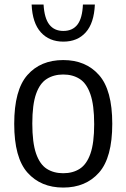

<svg xmlns="http://www.w3.org/2000/svg" viewBox="-20 -815 556 844"><path d="M258 9.5Q159.5 9.5 101 -56Q42.5 -121.5 42.5 -270.5Q42.5 -419.5 100.5 -485.2Q158.5 -551 258 -551Q357 -551 415.2 -485.2Q473.5 -419.5 473.5 -271Q473.5 -122 415.2 -56.2Q357 9.5 258 9.5ZM258 -53.5Q300 -53.5 330.5 -73Q361 -92.5 377.5 -139.5Q394 -186.5 394 -269Q394 -353.5 377.2 -401.2Q360.5 -449 330 -468.2Q299.5 -487.5 258 -487.5Q216.5 -487.5 185.8 -468.2Q155 -449 138.5 -402Q122 -355 122 -272Q122 -188 138.5 -140.2Q155 -92.5 185.5 -73Q216 -53.5 258 -53.5ZM258.5 -632Q196.5 -632 159.5 -673Q122.5 -714 119 -795H171.5Q175 -735 196.8 -707Q218.5 -679 258.5 -679Q299 -679 320.5 -707Q342 -735 344.5 -795H397Q393.5 -713.5 357 -672.8Q320.5 -632 258.5 -632Z"/></svg>

Font: Encode Sans SmCnd
Style: Regular
Weight: 400
Width: 4
Designer: Multiple Designers
Foundry: Impallari Type
Version: Version 3.002; ttfautohint (v1.8.3) -l 8 -r 50 -G 200 -x 14 